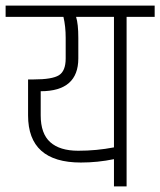

<svg xmlns="http://www.w3.org/2000/svg" viewBox="-40 -664 571 684"><path d="M194 -529Q194 -570 186 -604H-20V-644H511V-604H411V0H366V-97Q308 -85 248 -85Q60 -85 60 -253V-381H80Q146 -381 170 -396Q194 -411 194 -456ZM239 -529V-456Q239 -339 105 -339V-253Q105 -188 139 -157.5Q173 -127 238.5 -127Q304 -127 366 -139V-604H231Q239 -579 239 -529Z"/></svg>

Font: Khand Light
Style: Regular
Weight: 300
Designer: Devanagari: Sanchit Sawaria, Jyotish Sonowal; Latin: Satya Rajpurohit
Foundry: Indian Type Foundry
Version: Version 1.101;PS 1.0;hotconv 1.0.78;makeotf.lib2.5.61930; tt